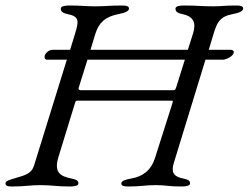

<svg xmlns="http://www.w3.org/2000/svg" viewBox="-40 -673 904 698"><path d="M3 5C53 5 67 0 107 0C149 0 165 5 215 5C231 5 245 2 245 -6C245 -15 240 -20 220 -24C178 -32 155 -47 173 -104L232 -296C234 -304 236 -307 240 -307H585C591 -307 587 -299 585 -292L523 -97C509 -54 479 -31 437 -24C414 -20 401 -15 401 -6C401 2 409 5 425 5C475 5 487 0 526 0C564 0 571 5 621 5C637 5 651 2 651 -6C651 -15 646 -20 626 -24C589 -31 582 -49 592 -81L707 -456H771C780 -456 810 -468 810 -484C810 -489 804 -492 799 -492H719L737 -552C749 -590 758 -613 807 -622C830 -626 844 -633 844 -642C844 -650 836 -653 820 -653C770 -653 768 -650 735 -650C693 -650 678 -653 628 -653C612 -653 598 -650 598 -642C598 -633 602 -626 622 -622C666 -613 673 -588 662 -552L643 -492H289L307 -551C319 -590 343 -613 392 -622C415 -626 429 -633 429 -642C429 -650 421 -653 405 -653C355 -653 344 -650 306 -650C269 -650 261 -653 211 -653C195 -653 181 -650 181 -642C181 -633 185 -626 205 -622C249 -613 247 -597 233 -551L215 -492H151C138 -492 122 -479 122 -466C122 -460 125 -456 131 -456H203L84 -72C75 -43 56 -37 14 -25C-9 -18 -20 -15 -20 -6C-20 2 -13 5 3 5ZM246 -354 278 -456H632L601 -357C598 -348 596 -345 591 -345H256C250 -345 244 -346 246 -354Z"/></svg>

Font: EB Garamond
Style: Italic
Weight: 400
Italic angle: -17.2°
Designer: Georg Duffner and Octavio Pardo
Foundry: Georg Duffner
Version: Version 1.000;PS 001.000;hotconv 1.0.88;makeotf.lib2.5.64775